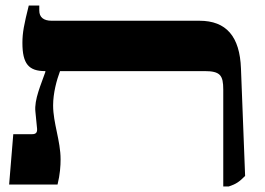

<svg xmlns="http://www.w3.org/2000/svg" viewBox="-20 -667 957 694"><path d="M866 -31 851 -419C847 -535 798 -592 701 -592H167C137 -592 122 -605 122 -629V-647H84C67 -579 61 -549 61 -512C61 -436 84 -410 143 -410H144V-407C129 -363 103 -307 108 -263L114 -202C115 -188 110 -182 96 -182H28L13 0H188C197 -36 199 -68 199 -91C199 -158 172 -222 172 -286C172 -331 185 -378 197 -410H719C776 -410 787 -395 787 -343V7H807C834 -2 845 -10 866 -31Z"/></svg>

Font: Noto Serif Hebrew Extra
Style: Regular
Weight: 800
Designer: Monotype Design Team
Foundry: Monotype Imaging Inc.
Version: Version 1.901